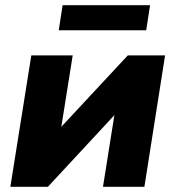

<svg xmlns="http://www.w3.org/2000/svg" viewBox="-20 -722 678 742"><path d="M20 0 101 -508H261L217 -232L474 -508H618L538 0H378L422 -277L165 0ZM207 -605 222 -702H560L545 -605Z"/></svg>

Font: Mulish Black
Style: Italic
Weight: 900
Italic angle: -9°
Designer: Vernon Adams
Foundry: Vernon Adams
Version: Version 3.603; ttfautohint (v1.8.3)